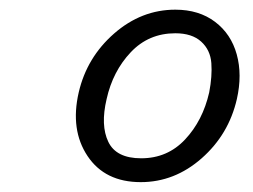

<svg xmlns="http://www.w3.org/2000/svg" viewBox="-20 -720 517 393"><path d="M268.1 -347.2Q194.8 -347.2 159.2 -400.6Q123.5 -454.1 141.1 -530.8Q157.7 -602.5 213.6 -651.4Q269.5 -700.2 338.9 -700.2Q387.2 -700.2 420.2 -675.3Q453.1 -650.4 464.6 -608.6Q476.1 -566.9 464.8 -517.1Q448.2 -444.8 392.8 -396Q337.4 -347.2 268.1 -347.2ZM269 -396Q322.8 -396 358.9 -434.6Q395 -473.1 408.2 -530.8Q414.6 -564 412.6 -590.8Q410.6 -617.7 391.8 -634.8Q373 -651.9 338.9 -651.9Q284.2 -651.9 247.6 -613Q210.9 -574.2 198.2 -517.1Q185.5 -463.4 201.7 -429.7Q217.8 -396 269 -396Z"/></svg>

Font: HK Grotesk Light Italic
Style: Regular
Weight: 300
Italic angle: -13°
Designer: Alfredo Marco Pradil and Stefan Peev
Foundry: Hanken Design Co.
Version: Version 1.000;PS 001.000;hotconv 1.0.88;makeotf.lib2.5.64775